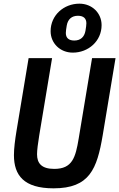

<svg xmlns="http://www.w3.org/2000/svg" viewBox="-20 -1015 650 1047"><path d="M377 -728C462 -728 534 -791 534 -878C534 -944 482 -995 413 -995C328 -995 256 -932 256 -845C256 -779 308 -728 377 -728ZM385 -794C354 -794 339 -809 339 -835C339 -844 341 -859 344 -876C350 -910 371 -929 405 -929C436 -929 451 -914 451 -888C451 -879 449 -864 446 -847C440 -813 419 -794 385 -794ZM136 -698 70 -301C62 -252 56 -206 56 -169C56 -59 110 12 272 12C469 12 509 -94 540 -277L610 -698H482L409 -259C392 -157 375 -94 276 -94C206 -94 182 -125 182 -174C182 -196 187 -234 194 -277L264 -698Z"/></svg>

Font: IBM Plex Mono SmBld
Style: Italic
Weight: 600
Italic angle: -9.5°
Monospace: yes
Designer: Mike Abbink, Paul van der Laan, Pieter van Rosmalen
Foundry: Bold Monday
Version: Version 2.004